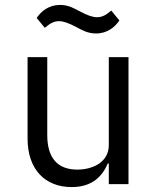

<svg xmlns="http://www.w3.org/2000/svg" viewBox="-20 -748 640 780"><path d="M422 0H502V-516H422V-158C422 -90 358 -59 294 -59C215 -59 172 -105 172 -199V-516H92V-185C92 -60 163 12 271 12C356 12 396 -33 418 -84H422ZM370 -612C416 -612 447 -638 465 -665L432 -705C412 -688 396 -678 374 -678C357 -678 336 -685 304 -702C283 -713 259 -728 224 -728C178 -728 147 -702 129 -675L162 -635C182 -652 198 -662 220 -662C237 -662 258 -655 290 -638C311 -627 335 -612 370 -612Z"/></svg>

Font: IBM Plex Mono
Style: Regular
Weight: 400
Monospace: yes
Designer: Mike Abbink, Paul van der Laan, Pieter van Rosmalen
Foundry: Bold Monday
Version: Version 2.004